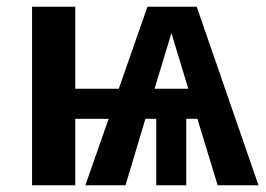

<svg xmlns="http://www.w3.org/2000/svg" viewBox="-20 -549 787 569"><path d="M565 -197H532V0H443V-197H411L352 0H233L302 -197H203V0H75V-529H203V-286H332L417 -529H563L746 0H625ZM538 -286 488 -451 438 -286Z"/></svg>

Font: Fira Sans Medium
Style: Regular
Weight: 500
Designer: bBox Type GmbH & Carrois Corporate GbR & Edenspiekermann AG
Foundry: bBox Type GmbH & Carrois Corporate GbR & Edenspiekermann AG
Version: Version 4.301